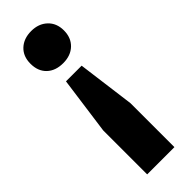

<svg xmlns="http://www.w3.org/2000/svg" viewBox="-251 -572 780 780"><g transform="rotate(-45 139.0 -182.5)"><path d="M139 -555Q181.5 -555 208.2 -529.8Q235 -504.5 235 -463Q235 -421 208.8 -395.8Q182.5 -370.5 139 -370.5Q95 -370.5 69 -395.2Q43 -420 43 -463Q43 -505.5 69.5 -530.2Q96 -555 139 -555ZM94.5 -310.5H184.5L217 -63V190H60.5V-63Z"/></g></svg>

Font: Encode Sans Semi Condensed
Style: Bold
Weight: 700
Width: 4
Designer: Multiple Designers
Foundry: Impallari Type
Version: Version 3.000; ttfautohint (v1.8.3) -l 8 -r 50 -G 200 -x 14 